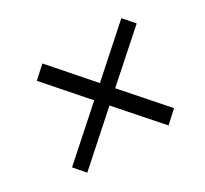

<svg xmlns="http://www.w3.org/2000/svg" viewBox="-100 -699 779 730"><g transform="rotate(-30 290.0 -333.5)"><path d="M540.5 -508 346.5 -335.5 502.5 -158 451.5 -111.5 295 -289.5 94 -110.5 54 -157 254.5 -335.5 102.5 -509 154 -555.5 306 -381.5 500 -554.5Z"/></g></svg>

Font: Lato TR
Style: Italic
Weight: 400
Italic angle: -12°
Designer: Lukasz Dziedzic
Foundry: tyPoland Lukasz Dziedzic
Version: Version 1.104 2013